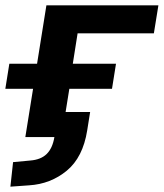

<svg xmlns="http://www.w3.org/2000/svg" viewBox="-23 -514 614 720"><path d="M16 186 26 94 90 88Q130 85 152 63.5Q174 42 181 0H72L101 -181H-3L12 -275H116L151 -494H571L554 -389H268L250 -275H412L397 -181H237L223 -94H315L304 -25Q288 76 227.5 126Q167 176 86 181Z"/></svg>

Font: Nunito Sans 10pt SemiExpanded
Style: Bold Italic
Weight: 700
Width: 6
Italic angle: -9°
Designer: Vernon Adams
Foundry: Vernon Adams
Version: Version 3.101;gftools[0.9.27]